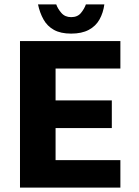

<svg xmlns="http://www.w3.org/2000/svg" viewBox="-20 -854 633 874"><path d="M71 0V-667H528V-542H233V-397H489V-271H233V-125H528V0ZM304 -701Q256 -701 225.5 -718Q195 -735 178 -765.5Q161 -796 153 -834H236Q243 -814 259.5 -795Q276 -776 304 -776Q333 -776 348.5 -795Q364 -814 371 -834H455Q450 -796 433 -765.5Q416 -735 384 -718Q352 -701 304 -701Z"/></svg>

Font: Maven Pro
Style: Bold
Weight: 700
Designer: Joe Prince
Foundry: Joe Prince
Version: Version 2.103